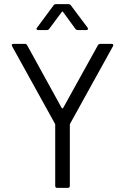

<svg xmlns="http://www.w3.org/2000/svg" viewBox="-20 -913 607 932"><path d="M258 -1Q248 -1 248 -11V-307Q248 -311 247 -312L39 -688Q37 -692 37 -694Q37 -700 46 -700H100Q109 -700 112 -693L280 -388Q281 -387 283 -387Q285 -387 286 -388L455 -693Q459 -700 467 -700H521Q527 -700 528.5 -697.5Q530 -695 530 -693Q530 -691 528 -688L320 -312Q319 -311 319 -307V-11Q319 -1 309 -1ZM166 -767Q160 -767 158.5 -769.5Q157 -772 157 -773Q157 -776 160 -779L240 -887Q244 -893 253 -893H311Q320 -893 324 -887L405 -779Q407 -777 407 -773Q407 -771 405 -769Q403 -767 399 -767H359Q350 -767 346 -773L286 -855Q285 -857 283 -857Q281 -857 280 -855L219 -773Q215 -767 206 -767Z"/></svg>

Font: LinhAnh
Style: Regular
Weight: 400
Designer: Jeremy Tribby
Foundry: Tribby Type
Version: Version 1.408